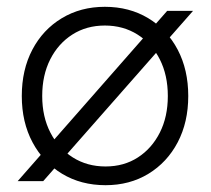

<svg xmlns="http://www.w3.org/2000/svg" viewBox="-20 -532 619 564"><path d="M32 0 471 -500H547L107 0ZM290 12Q218 12 162.5 -21.5Q107 -55 75.5 -114Q44 -173 44 -250Q44 -327 75 -386Q106 -445 161.5 -478.5Q217 -512 288 -512Q360 -512 415.5 -478.5Q471 -445 502 -386Q533 -327 533 -250Q533 -173 502 -114Q471 -55 416 -21.5Q361 12 290 12ZM290 -43Q344 -43 385 -69.5Q426 -96 449.5 -142.5Q473 -189 473 -250Q473 -311 449.5 -357.5Q426 -404 384 -430.5Q342 -457 288 -457Q234 -457 192.5 -430.5Q151 -404 127.5 -357.5Q104 -311 104 -250Q104 -189 128 -142.5Q152 -96 194 -69.5Q236 -43 290 -43Z"/></svg>

Font: Figtree Light Light
Style: Regular
Weight: 300
Version: Version 2.001;gftools[0.9.30]